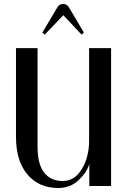

<svg xmlns="http://www.w3.org/2000/svg" viewBox="-20 -931 646 961"><path d="M536 0H427V-110Q414 -67 372.5 -28.5Q331 10 271 10Q175 10 117.5 -57.5Q60 -125 60 -247V-690H168V-197Q168 -109 201 -67Q234 -25 294 -25Q354 -25 390 -85.5Q426 -146 426 -227V-690H536ZM267 -894Q276 -911 296 -911Q316 -911 325 -894L400 -768L388 -758L297 -855L204 -758L192 -768Z"/></svg>

Font: Trochut
Style: Regular
Weight: 400
Designer: Andreu Balius
Foundry: Andreu Balius
Version: Version 1.001